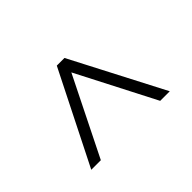

<svg xmlns="http://www.w3.org/2000/svg" viewBox="-74 -883 709 709"><g transform="rotate(-45 280.0 -529.0)"><path d="M75 -348 257 -710H297L485 -348H435L263 -682H291L125 -348Z"/></g></svg>

Font: Baskervville
Style: Regular
Weight: 400
Designer: Alexis Faudot, Rémi Forte, Morgane Pierson, Rafael Ribas, Tanguy Vanlaeys, Rosalie Wagner, Thomas Huot-Marchand
Foundry: ANRT
Version: Version 1.100